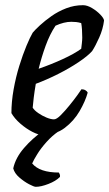

<svg xmlns="http://www.w3.org/2000/svg" viewBox="-20 -520 421 740"><path d="M142 0Q128 0 104.5 -12Q81 -24 58.5 -43.5Q36 -63 24 -84Q24 -128 32.5 -175.5Q41 -223 54.5 -266.5Q68 -310 82 -343.5Q96 -377 106 -394Q115 -405 134 -422.5Q153 -440 178.5 -458Q204 -476 235 -488Q266 -500 300 -500Q316 -500 334.5 -489Q353 -478 366.5 -464Q380 -450 381 -441Q377 -408 362.5 -375.5Q348 -343 335 -323Q318 -304 283 -280.5Q248 -257 204.5 -235Q161 -213 118 -197Q113 -168 110 -143.5Q107 -119 106 -105Q112 -95 127 -84.5Q142 -74 159 -67Q176 -60 188 -60Q198 -60 214 -76Q230 -92 247.5 -113.5Q265 -135 278 -153Q291 -171 294 -176Q303 -176 309.5 -172Q316 -168 318 -163Q309 -130 287 -92Q265 -54 229.5 -27Q194 0 142 0ZM129 -255Q178 -272 222.5 -292.5Q267 -313 293 -332Q294 -340 295.5 -353Q297 -366 297 -375Q297 -410 293 -431Q283 -434 274 -435Q265 -436 255 -436Q227 -436 194 -421Q172 -388 156 -344Q140 -300 129 -255ZM118 200Q111 200 92 190Q73 180 54.5 164Q36 148 31 129Q40 88 72.5 50.5Q105 13 144 -14H206Q181 3 159.5 27Q138 51 124 73.5Q110 96 104 110Q133 145 207 145Q209 148 210.5 152.5Q212 157 211 162Q195 178 166.5 189Q138 200 118 200Z"/></svg>

Font: Texturina 72pt 72pt Medium
Style: Italic
Weight: 500
Italic angle: -11°
Designer: Guillermo Torres Carreño
Foundry: Omnibus-Type
Version: Version 1.002; ttfautohint (v1.8.3)